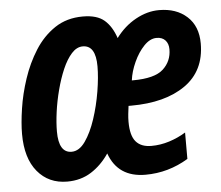

<svg xmlns="http://www.w3.org/2000/svg" viewBox="-45 -605 765 665"><g transform="rotate(-5 337.5 -272.5)"><path d="M163.1 9.8Q98.6 9.8 59.8 -36.9Q21 -83.5 21 -168Q21 -205.6 28.6 -255.9Q36.1 -306.2 53.5 -358.4Q70.8 -410.6 99.1 -455.3Q127.4 -500 168.7 -527.6Q210 -555.2 266.1 -555.2Q315.4 -555.2 340.8 -533.2Q366.2 -511.2 379.9 -470.2Q409.2 -509.8 449.5 -532Q489.7 -554.2 530.8 -554.2Q590.8 -554.2 627.9 -520.5Q665 -486.8 665 -426.8Q665 -331.5 594.7 -282.2Q524.4 -232.9 405.8 -232.9H397Q395 -219.2 393.6 -205.3Q392.1 -191.4 392.1 -178.2Q392.1 -129.9 410.2 -108.9Q428.2 -87.9 463.9 -87.9Q495.6 -87.9 526.4 -97.7Q557.1 -107.4 584 -124V-32.2Q514.6 9.8 435.1 9.8Q339.4 9.8 309.1 -75.2Q282.7 -36.1 246.6 -13.2Q210.4 9.8 163.1 9.8ZM416 -319.8H419.9Q495.6 -319.8 525.4 -347.2Q555.2 -374.5 555.2 -416Q555.2 -435.5 544.4 -447.3Q533.7 -459 514.2 -459Q491.2 -459 470.2 -437Q449.2 -415 434.6 -382.8Q419.9 -350.6 416 -319.8ZM187 -91.8Q213.4 -91.8 234.4 -121.6Q255.4 -151.4 270.5 -197Q285.6 -242.7 293.7 -291.7Q301.8 -340.8 301.8 -378.9Q301.8 -452.1 256.8 -452.1Q235.8 -452.1 218 -432.4Q200.2 -412.6 186.3 -380.4Q172.4 -348.1 162.4 -309.8Q152.3 -271.5 147.2 -233.9Q142.1 -196.3 142.1 -166Q142.1 -91.8 187 -91.8Z"/></g></svg>

Font: Open Sans Condensed
Style: Bold Italic
Weight: 700
Width: 3
Italic angle: -12°
Designer: Monotype Design Team
Foundry: Monotype Imaging Inc.
Version: Version 3.003; ttfautohint (v1.8.4)